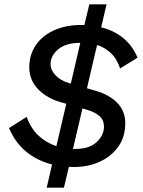

<svg xmlns="http://www.w3.org/2000/svg" viewBox="-20 -776 664 892"><path d="M197 96 222 -12Q153 -29 101.5 -71.5Q50 -114 22 -181L104 -233Q123 -179 159.5 -145.5Q196 -112 242 -97L288 -294L270 -299Q199 -318 157.5 -361Q116 -404 116 -464Q116 -521 146 -565.5Q176 -610 230.5 -635Q285 -660 359 -660Q366 -660 372 -660L395 -756H475L450 -649Q508 -635 551.5 -600Q595 -565 619 -508L538 -458Q522 -505 494 -530.5Q466 -556 431 -567L384 -366L422 -355Q490 -335 526 -297Q562 -259 562 -204Q562 -140 529.5 -94.5Q497 -49 443 -24.5Q389 0 323 0Q311 0 300 -1L277 96ZM300 -390 309 -388 353 -577Q286 -577 250.5 -547Q215 -517 215 -479Q215 -450 238 -426Q261 -402 300 -390ZM378 -268 363 -272 319 -84Q324 -84 330 -84Q395 -84 429 -116Q463 -148 463 -187Q463 -219 441.5 -237.5Q420 -256 378 -268Z"/></svg>

Font: Work Sans Medium
Style: Italic
Weight: 500
Italic angle: -13°
Designer: Wei Huang
Foundry: Wei Huang
Version: Version 2.012; ttfautohint (v1.8.3)